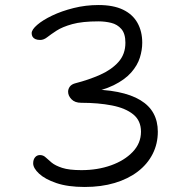

<svg xmlns="http://www.w3.org/2000/svg" viewBox="-20 -732 740 764"><path d="M317 12Q250 12 204.5 -3.5Q159 -19 135.5 -41Q112 -63 112 -82Q112 -97 119.5 -106Q127 -115 139 -115Q152 -115 161.5 -106Q171 -97 185.5 -85Q200 -73 227.5 -64Q255 -55 304 -55Q368 -55 421.5 -74Q475 -93 508 -127.5Q541 -162 541 -208Q541 -252 510 -277Q479 -302 425 -312.5Q371 -323 303 -323Q278 -323 264.5 -337Q251 -351 251 -367Q251 -378 258 -387.5Q265 -397 281 -401Q332 -414 377.5 -434Q423 -454 451 -485Q479 -516 479 -562Q479 -598 463 -616.5Q447 -635 422.5 -641Q398 -647 372 -647Q307 -647 267.5 -636Q228 -625 205 -610Q182 -595 168 -584Q154 -573 140 -573Q128 -573 120.5 -576.5Q113 -580 109.5 -586Q106 -592 106 -600Q106 -614 128 -633Q150 -652 187.5 -670Q225 -688 273 -700Q321 -712 372 -712Q431 -712 469.5 -693.5Q508 -675 527 -641Q546 -607 546 -562Q546 -533 536.5 -502.5Q527 -472 502 -443.5Q477 -415 432.5 -393Q388 -371 318 -359L319 -376Q394 -377 448.5 -366Q503 -355 538.5 -333.5Q574 -312 591 -280.5Q608 -249 608 -208Q608 -160 587.5 -119.5Q567 -79 528.5 -49.5Q490 -20 436.5 -4Q383 12 317 12Z"/></svg>

Font: Shantell Sans Light
Style: Regular
Weight: 300
Designer: Stephen Nixon, Anya Danilova, Shantell Martin
Foundry: Arrow Type
Version: Version 1.011;[c5ecc13dd]